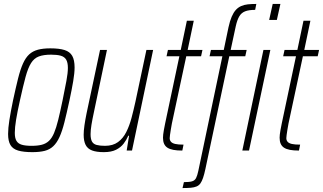

<svg xmlns="http://www.w3.org/2000/svg" viewBox="-20 -763 1637 973"><path d="M144 8Q99 8 72 0Q45 -8 33 -28Q21 -48 21 -84Q21 -113 27.5 -154.5Q34 -196 46 -254Q60 -319 71.5 -365Q83 -411 96.5 -441Q110 -471 128 -487.5Q146 -504 172 -511Q198 -518 235 -518Q280 -518 307 -509.5Q334 -501 346 -480Q358 -459 358 -421Q358 -393 351 -351.5Q344 -310 332 -254Q318 -189 306.5 -143.5Q295 -98 281.5 -68.5Q268 -39 250 -22Q232 -5 206.5 1.5Q181 8 144 8ZM140 -24Q171 -24 192 -29.5Q213 -35 228 -49Q243 -63 254 -89Q265 -115 275 -155.5Q285 -196 297 -254Q309 -313 316.5 -353Q324 -393 324 -419Q324 -446 315.5 -460.5Q307 -475 288.5 -480.5Q270 -486 239 -486Q201 -486 177 -477Q153 -468 137.5 -443.5Q122 -419 109.5 -373Q97 -327 81 -254Q68 -196 61.5 -156Q55 -116 55 -90Q55 -63 63.5 -49Q72 -35 90.5 -29.5Q109 -24 140 -24Z M506 8Q469 8 446.5 -0.5Q424 -9 414 -28.5Q404 -48 404 -80Q404 -100 408 -128Q412 -156 419 -190L487 -510H522L456 -195Q448 -158 443.5 -130.5Q439 -103 439 -83Q439 -59 446 -46Q453 -33 469.5 -28.5Q486 -24 512 -24Q552 -24 578 -43Q604 -62 620 -94Q636 -126 646.5 -165.5Q657 -205 666 -246L722 -510H756L649 0H622L634 -75H630Q621 -54 606.5 -35Q592 -16 568 -4Q544 8 506 8Z M904 0Q877 0 858.5 -3.5Q840 -7 828.5 -14.5Q817 -22 811.5 -34.5Q806 -47 806 -65Q806 -72 807 -81.5Q808 -91 810.5 -104.5Q813 -118 817 -138L889 -478H824L831 -510H896L927 -658H962L931 -510H1006L999 -478H924L851 -137Q848 -121 845.5 -105.5Q843 -90 841.5 -79Q840 -68 840 -63Q840 -52 846.5 -44.5Q853 -37 868 -33.5Q883 -30 910 -30Z M905 190 912 160Q939 160 953 156Q967 152 973.5 139.5Q980 127 985 103L1107 -478H1042L1049 -510H1114L1138 -625Q1145 -657 1154 -678Q1163 -699 1174.5 -712Q1186 -725 1201.5 -732Q1217 -739 1236 -741Q1255 -743 1279 -743L1273 -713Q1241 -713 1222 -705.5Q1203 -698 1192.5 -680Q1182 -662 1175 -631L1149 -510H1230L1223 -478H1142L1021 93Q1015 121 1009 138.5Q1003 156 995.5 166.5Q988 177 976 182Q964 187 947 188.5Q930 190 905 190ZM1344 -662 1362 -743H1401L1383 -662ZM1208 0 1315 -510H1350L1242 0Z M1495 0Q1468 0 1449.5 -3.5Q1431 -7 1419.5 -14.5Q1408 -22 1402.5 -34.5Q1397 -47 1397 -65Q1397 -72 1398 -81.5Q1399 -91 1401.5 -104.5Q1404 -118 1408 -138L1480 -478H1415L1422 -510H1487L1518 -658H1553L1522 -510H1597L1590 -478H1515L1442 -137Q1439 -121 1436.5 -105.5Q1434 -90 1432.5 -79Q1431 -68 1431 -63Q1431 -52 1437.5 -44.5Q1444 -37 1459 -33.5Q1474 -30 1501 -30Z"/></svg>

Font: Saira Condensed Thin
Style: Italic
Weight: 250
Width: 3
Italic angle: -12°
Designer: Hector Gatti with collaboration of the Omnibus-Type team
Foundry: Omnibus-Type
Version: Version 1.101